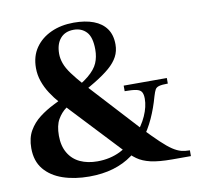

<svg xmlns="http://www.w3.org/2000/svg" viewBox="-77 -755 907 850"><g transform="rotate(-10 377.0 -330.5)"><path d="M258 11Q192 11 139.5 -7Q87 -25 56.5 -62Q26 -99 26 -157Q26 -203 44.5 -235Q63 -267 93 -290Q123 -313 159.5 -331Q196 -349 232 -367Q294 -398 326 -424.5Q358 -451 369.5 -478Q381 -505 381 -538Q381 -594 359 -617.5Q337 -641 302 -641Q263 -641 241.5 -616Q220 -591 220 -547Q220 -526 228 -503.5Q236 -481 255.5 -454.5Q275 -428 306 -393L519 -161Q562 -116 590.5 -89Q619 -62 639.5 -48.5Q660 -35 677.5 -30.5Q695 -26 716 -26V0H633Q572 0 535.5 -8.5Q499 -17 475.5 -34Q452 -51 428 -76L185 -335Q163 -360 145.5 -387Q128 -414 118 -443Q108 -472 108 -503Q108 -556 134 -593.5Q160 -631 205 -651.5Q250 -672 307 -672Q359 -672 396 -658Q433 -644 453 -616Q473 -588 473 -545Q473 -515 460 -490.5Q447 -466 421 -443.5Q395 -421 354 -396Q313 -371 256 -338Q234 -324 210.5 -307Q187 -290 171.5 -263Q156 -236 156 -190Q156 -144 175 -112Q194 -80 227.5 -64.5Q261 -49 305 -49Q362 -49 408.5 -72Q455 -95 489 -132Q523 -169 541 -209.5Q559 -250 559 -286Q559 -306 552.5 -316.5Q546 -327 528 -330.5Q510 -334 477 -334V-359H671V-334Q645 -334 632 -330.5Q619 -327 614 -318Q609 -309 603 -289Q589 -238 568.5 -193Q548 -148 519 -110.5Q490 -73 452.5 -45.5Q415 -18 366.5 -3.5Q318 11 258 11Z"/></g></svg>

Font: Frank Ruhl Libre SemiBold
Style: Regular
Weight: 600
Designer: Yanek Iontef
Foundry: Fontef
Version: Version 6.003;gftools[0.9.30]